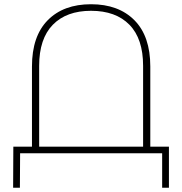

<svg xmlns="http://www.w3.org/2000/svg" viewBox="-20 -724 861 907"><path d="M778 -31V163H746V0H75L74 163H42L43 -31H131V-410Q131 -553 205.5 -628.5Q280 -704 410 -704Q540 -704 615 -628.5Q690 -553 690 -410V-31ZM656 -31V-413Q656 -541 591.5 -607Q527 -673 410 -673Q294 -673 229.5 -607Q165 -541 165 -413V-31Z"/></svg>

Font: Montserrat Alternates ExLight
Style: Regular
Weight: 275
Designer: Julieta Ulanovsky
Foundry: Julieta Ulanovsky
Version: Version 7.200